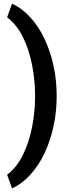

<svg xmlns="http://www.w3.org/2000/svg" viewBox="-20 -810 392 1042"><path d="M170.4 -289.1Q170.4 -375.5 153.8 -459.2Q137.2 -543 103.5 -610.4Q69.8 -677.7 18.6 -715.8L45.4 -790Q101.1 -764.2 146 -714.4Q190.9 -664.6 222.4 -597.4Q253.9 -530.3 270.8 -451.7Q287.6 -373 287.6 -289.1Q287.6 -205.1 270.8 -126.2Q253.9 -47.4 222.4 19.8Q190.9 86.9 146 136.7Q101.1 186.5 45.4 212.4L18.6 138.2Q69.8 100.1 103.5 32.5Q137.2 -35.2 153.8 -118.9Q170.4 -202.6 170.4 -289.1Z"/></svg>

Font: Vazirmatn UI
Style: Bold
Weight: 700
Designer: Saber Rastikerdar
Foundry: Saber Rastikerdar
Version: Version 33.003